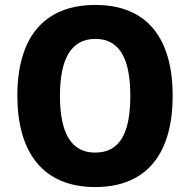

<svg xmlns="http://www.w3.org/2000/svg" viewBox="-20 -745 768 775"><path d="M677 -358C677 -584 579 -725 365 -725C152 -725 50 -587 50 -359C50 -133 151 10 364 10C579 10 677 -133 677 -358ZM222 -358C222 -504 265 -588 365 -588C464 -588 506 -506 506 -358C506 -210 465 -129 364 -129C265 -129 222 -212 222 -358Z"/></svg>

Font: Noto Sans Gujarati UI SemiCondensed ExtraBold
Style: Regular
Weight: 800
Width: 4
Designer: Jelle Bosma - Monotype Design Team, Universal Thirst
Foundry: Monotype Imaging Inc.
Version: Version 2.106